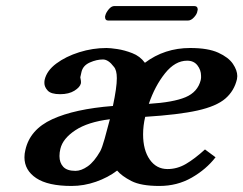

<svg xmlns="http://www.w3.org/2000/svg" viewBox="-20 -604 806 636"><path d="M357 -383Q339 -407 321 -407Q300 -407 277.5 -397Q255 -387 250 -366L246 -348Q249 -335 248 -328Q245 -315 226.5 -303.5Q208 -292 179 -292Q149 -292 138 -304Q127 -316 127 -329Q127 -336 128 -340Q135 -370 166.5 -393.5Q198 -417 242.5 -431Q287 -445 333 -445Q345 -445 368.5 -441.5Q392 -438 418 -428Q444 -418 460 -396Q525 -445 610 -445Q669 -445 703 -429.5Q737 -414 751.5 -392.5Q766 -371 766 -352Q766 -350 765.5 -347Q765 -344 765 -342Q756 -303 726.5 -277.5Q697 -252 634.5 -238Q572 -224 461 -217Q454 -188 454 -159Q454 -107 476 -75.5Q498 -44 535 -44Q567 -44 596 -61Q625 -78 659 -109L694 -83Q663 -43 615 -15.5Q567 12 508 12Q447 12 415 -4.5Q383 -21 368 -39Q338 -16 298 -2Q258 12 217 12Q139 12 100 -14Q61 -40 61 -83Q61 -95 64 -107Q79 -175 153 -209Q227 -243 354 -253Q367 -314 367 -345Q367 -372 357 -383ZM600 -403Q560 -403 526.5 -361Q493 -319 473 -260Q554 -265 594.5 -282Q635 -299 645 -339Q646 -343 646 -346Q646 -349 646 -353Q646 -372 634 -387.5Q622 -403 600 -403ZM312 -103Q318 -114 326.5 -144Q335 -174 344 -209Q271 -200 229.5 -172.5Q188 -145 180 -111Q177 -99 177 -87Q177 -65 189.5 -51.5Q202 -38 230 -38Q249 -38 270.5 -53Q292 -68 312 -103ZM603 -536H338Q328 -536 328 -548Q328 -551 329 -553Q331 -562 340 -573Q349 -584 359 -584H623Q635 -584 635 -572Q635 -570 634 -568Q633 -558 623 -547Q613 -536 603 -536Z"/></svg>

Font: Libertinus Serif SemiBold
Style: Italic
Weight: 600
Italic angle: -11.5°
Designer: Philipp H. Poll, Khaled Hosny
Foundry: Caleb Maclennan
Version: Version 7.051;RELEASE